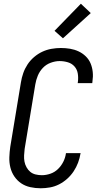

<svg xmlns="http://www.w3.org/2000/svg" viewBox="-20 -1000 540 1028"><path d="M198 8Q169 8 142 2Q115 -4 93.5 -18.5Q72 -33 57 -55Q42 -77 35.5 -103.5Q29 -130 30 -158Q31 -186 35 -214L92 -559Q96 -584 104.5 -608.5Q113 -633 127.5 -655Q142 -677 162.5 -694.5Q183 -712 206.5 -723Q230 -734 255.5 -738.5Q281 -743 306 -743Q331 -743 355 -739Q379 -735 400.5 -725Q422 -715 439 -698.5Q456 -682 465 -660.5Q474 -639 476.5 -614.5Q479 -590 475 -564L474 -555H396L397 -561Q400 -584 396.5 -606Q393 -628 379 -644Q365 -660 343.5 -666.5Q322 -673 299 -673Q276 -673 251.5 -664Q227 -655 209.5 -636.5Q192 -618 182.5 -595Q173 -572 169 -548L112 -203Q110 -186 109 -168.5Q108 -151 111 -135Q114 -119 122 -104.5Q130 -90 142 -80Q154 -70 170.5 -66Q187 -62 204 -62Q227 -62 250 -70Q273 -78 290.5 -95Q308 -112 319 -134Q330 -156 333 -179L334 -180H412L411 -178Q407 -153 398 -129Q389 -105 374.5 -83Q360 -61 340 -43Q320 -25 296.5 -13Q273 -1 247.5 3.5Q222 8 198 8ZM317 -795 272 -835 413 -980 466 -930Z"/></svg>

Font: Iosevka Term Curly Oblique
Style: Regular
Weight: 400
Italic angle: -9°
Designer: Belleve Invis
Foundry: Belleve Invis
Version: Version 32.3.0